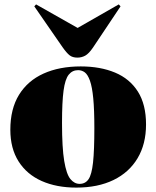

<svg xmlns="http://www.w3.org/2000/svg" viewBox="-20 -839 711 873"><path d="M327 14Q237 14 169.5 -16Q102 -46 64.5 -105Q27 -164 27 -249Q27 -344 66.5 -408Q106 -472 178 -504.5Q250 -537 347 -537Q436 -537 503 -509Q570 -481 607 -422.5Q644 -364 644 -273Q644 -184 605.5 -119.5Q567 -55 496 -20.5Q425 14 327 14ZM342 -3Q368 -3 382.5 -24Q397 -45 403 -100Q409 -155 409 -256Q409 -340 404 -392Q399 -444 389 -472Q379 -500 365.5 -510Q352 -520 335 -520Q309 -520 292.5 -499.5Q276 -479 269 -427Q262 -375 262 -280Q262 -167 272 -107Q282 -47 300 -25Q318 -3 342 -3ZM332 -577Q310 -577 296.5 -587.5Q283 -598 264 -625L136 -810L144 -819L333 -712L520 -819L528 -810L403 -623Q384 -595 367.5 -586Q351 -577 332 -577Z"/></svg>

Font: Display Black
Style: Regular
Weight: 900
Designer: Latin by Veronika Burian and Jose Scaglione. Greek by Irene Vlachou. Cyrillic by Vera Evstafieva.
Foundry: TypeTogether
Version: Version 3.002